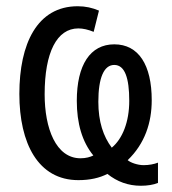

<svg xmlns="http://www.w3.org/2000/svg" viewBox="-20 -567 551 615"><path d="M229 -547C99 -547 42 -427 42 -266C42 -108 102 10 231 10C268 10 299 3 324 -10C355 15 391 28 431 28C452 28 471 25 486 19V-46C473 -41 457 -38 440 -38C421 -38 398 -46 389 -54C444 -107 466 -174 466 -246C466 -359 424 -425 346 -425C269 -425 226 -359 226 -244C226 -172 243 -113 279 -69C269 -64 255 -60 238 -60C159 -60 123 -156 123 -265C123 -399 162 -476 231 -476C246 -476 263 -472 280 -465L297 -533C276 -542 254 -547 229 -547ZM346 -359C380 -359 394 -317 394 -244C394 -176 372 -122 338 -94C311 -130 295 -177 295 -241C295 -318 313 -359 346 -359Z"/></svg>

Font: Noto Sans UI Condensed
Style: Regular
Weight: 400
Width: 3
Designer: Monotype Design Team
Foundry: Monotype Imaging Inc.
Version: Version 1.901